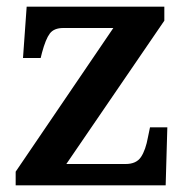

<svg xmlns="http://www.w3.org/2000/svg" viewBox="-20 -556 562 576"><path d="M27 0V-41L320 -472H170Q142 -472 129.5 -455.5Q117 -439 106 -398L102 -382H49L60 -536H473V-494L179 -64H357Q389 -64 403 -85Q417 -106 424 -145L430 -174H482L477 0Z"/></svg>

Font: Noto Serif Bengali SemiBold
Style: Regular
Weight: 600
Version: Version 2.003